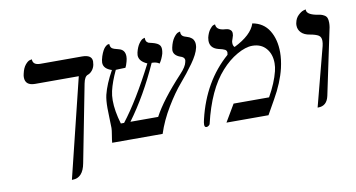

<svg xmlns="http://www.w3.org/2000/svg" viewBox="-73 -747 2036 1098"><g transform="rotate(-10 945.5 -198.0)"><path d="M431.2 -360.8 344.2 85.9Q329.1 168.9 268.1 168.9Q268.1 168.9 264.2 168.9L405.8 -408.2H152.8Q94.7 -408.2 95.2 -457Q95.2 -465.8 98.1 -477.1Q105 -509.3 119.9 -527.1Q134.8 -544.9 146.5 -547.4L158.2 -549.8Q158.2 -515.6 203.1 -516.1H443.8Q501 -516.1 501 -477.1Q501 -470.2 499 -458Q495.1 -439 483.2 -425Q471.2 -411.1 458 -407.2Q439 -400.9 431.2 -360.8Z M1094.7 -452.1Q1086.9 -416 1050.8 -365.5Q1014.6 -314.9 974.1 -268.1Q933.6 -221.2 889.2 -147.7Q844.7 -74.2 820.8 0H527.8Q528.8 -15.1 533.7 -43.5Q538.6 -71.8 538.6 -84Q538.6 -93.8 537.1 -137.9Q535.6 -182.1 535.6 -200.2Q535.6 -246.1 542.5 -275.9Q557.6 -336.9 598.6 -410.2Q550.8 -425.3 550.8 -460.9Q550.8 -464.8 552.7 -477.1Q557.6 -499 564.7 -514.9Q571.8 -530.8 577.6 -538.8Q583.5 -546.9 590.1 -552Q596.7 -557.1 600.6 -558.1Q604.5 -559.1 607.4 -559.1H609.4Q610.4 -541 619.4 -533.9Q628.4 -526.9 658.7 -520Q693.8 -511.2 693.8 -472.2Q693.8 -459 689.5 -443.8Q682.6 -418 676.8 -409.2Q661.6 -409.2 645 -408.2Q628.4 -407.2 620.6 -407.2Q590.8 -344.2 578.6 -292Q572.8 -266.6 572.8 -237.8Q572.8 -176.8 595.7 -100.1H614.7Q702.6 -212.9 804.7 -412.1Q757.8 -432.1 757.8 -467.8Q757.8 -472.7 759.8 -482.9Q767.6 -515.1 781.5 -534.2Q795.4 -553.2 805.7 -556.2L815.4 -559.1Q815.4 -550.3 817.1 -543.7Q818.8 -537.1 823.7 -533Q828.6 -528.8 831.1 -527.8Q833.5 -526.9 841.6 -524.9Q849.6 -522.9 850.6 -522.9Q886.2 -514.2 895.5 -499.5Q901.9 -489.7 901.4 -475.1Q901.4 -466.3 898.4 -452.1Q888.7 -419.9 873.5 -398.9Q858.4 -411.1 829.6 -411.1Q750.5 -234.4 651.4 -100.1H812.5Q860.4 -190.9 979.5 -318.8Q1014.6 -356 1019.5 -381.8Q1021.5 -387.7 1021.5 -392.1Q1021.5 -411.1 995.6 -418Q958.5 -432.1 958.5 -461.9Q958.5 -465.8 960.4 -476.1Q968.3 -512.2 983.4 -532.7Q998.5 -553.2 1009.8 -556.2L1020.5 -559.1V-554.2Q1020.5 -549.3 1021.5 -545.7Q1022.5 -542 1024.4 -539.1Q1026.4 -536.1 1028.1 -534.2Q1029.8 -532.2 1033.7 -530Q1037.6 -527.8 1039.1 -527.3Q1040.5 -526.9 1045.7 -524.9Q1050.8 -522.9 1051.8 -522.9L1058.6 -520.5Q1065.4 -518.1 1068.6 -516.6Q1071.8 -515.1 1078.1 -510.5Q1084.5 -505.9 1087.6 -501.5Q1090.8 -497.1 1093.8 -489Q1096.7 -481 1096.7 -472.2Q1096.7 -459 1094.7 -452.1Z M1435.5 -533.2Q1499.5 -522 1531.5 -470Q1563.5 -418 1563.5 -342.8Q1563.5 -300.8 1552.2 -252Q1533.2 -171.9 1482.4 -83L1435.5 0H1191.4L1250.5 -100.1H1456.5Q1499.5 -176.3 1515.6 -241.2Q1521.5 -265.1 1521.5 -287.1Q1521.5 -340.3 1492.4 -373.8Q1463.4 -407.2 1412.6 -407.2Q1373.5 -407.2 1323.5 -378.7Q1273.4 -350.1 1230.5 -301.8Q1140.6 -202.6 1095.2 -8.8Q1094.2 -4.9 1087.9 0Q1081.5 4.9 1075.2 4.9Q1063 4.9 1063.5 -11.2Q1063.5 -22.5 1068.4 -42Q1118.2 -252.9 1264.6 -380.9Q1266.6 -388.7 1266.6 -393.1Q1266.6 -405.3 1256.6 -411.1Q1246.6 -417 1219.2 -422.9Q1171.4 -435.1 1171.4 -479Q1171.4 -484.9 1173.3 -497.1Q1180.2 -524.9 1192.9 -542Q1205.6 -559.1 1214.8 -562L1224.6 -564.9Q1225.6 -532.7 1269.5 -527.8Q1283.7 -526.9 1292 -524.9Q1300.3 -522.9 1307.9 -515.9Q1315.4 -508.8 1315.4 -497.1Q1315.4 -489.3 1314.5 -484.9Q1312.5 -476.1 1309.1 -467.5Q1305.7 -459 1304.2 -453.1Q1303.2 -450.2 1303.2 -442.9Q1303.2 -425.8 1312.5 -418Q1414.6 -468.3 1435.5 -533.2Z M1719.7 5.9 1809.1 -335.9Q1813 -352.1 1813 -365.2Q1813 -388.2 1797.9 -397.7Q1782.7 -407.2 1749 -413.1Q1716.8 -418 1699.5 -435.5Q1682.1 -453.1 1682.1 -478Q1682.1 -487.8 1684.1 -494.1Q1689 -519 1705.6 -534.9Q1722.2 -550.8 1735.8 -555.2L1750 -559.1V-556.2Q1750 -530.3 1801.8 -519Q1820.8 -516.1 1830.3 -513.7Q1839.8 -511.2 1850.3 -505.1Q1860.8 -499 1865 -488.5Q1869.1 -478 1869.1 -460.9Q1869.1 -437 1860.8 -405.8L1786.1 -50.8Q1773.9 6.3 1723.1 5.9Z"/></g></svg>

Font: Linux Libertine
Style: Italic
Weight: 400
Italic angle: -12°
Designer: Philipp H. Poll
Foundry: Philipp H. Poll
Version: Version 5.1.6 ; ttfautohint (v0.9)